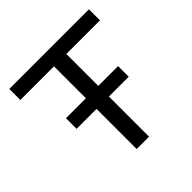

<svg xmlns="http://www.w3.org/2000/svg" viewBox="-181 -863 1021 1021"><g transform="rotate(-45 329.5 -352.5)"><path d="M283 0V-622H30V-705H629V-622H376V0ZM133 -302V-382H525V-302Z"/></g></svg>

Font: Nunito Sans 6pt
Style: Regular
Weight: 400
Version: Version 3.101;gftools[0.9.27]